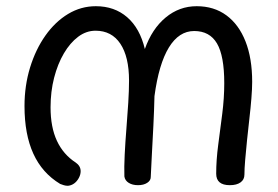

<svg xmlns="http://www.w3.org/2000/svg" viewBox="-20 -586 895 619"><path d="M143 -240Q143 -176 163.5 -132Q184 -88 224 -62Q240 -51 240 -34Q240 -23 234 -12Q228 -1 219 5.5Q210 12 199 13Q192 13 185.5 11Q179 9 174 7Q116 -28 87.5 -90.5Q59 -153 59 -244Q59 -310 77 -368.5Q95 -427 126.5 -471.5Q158 -516 199.5 -541Q241 -566 289 -566Q349 -566 390 -530.5Q431 -495 447 -428Q470 -493 514 -529.5Q558 -566 614 -566Q670 -566 710 -536.5Q750 -507 771.5 -452.5Q793 -398 793 -322Q793 -300 790.5 -269Q788 -238 784 -203.5Q780 -169 776.5 -134.5Q773 -100 770.5 -71Q768 -42 768 -23Q768 -7 755.5 2Q743 11 721 11Q677 11 677 -26Q677 -70 683.5 -119Q690 -168 696.5 -219Q703 -270 703 -318Q703 -406 679.5 -446Q656 -486 606 -486Q557 -486 524.5 -433Q492 -380 478 -276Q477 -232 474.5 -181Q472 -130 469.5 -85.5Q467 -41 466 -15Q466 -4 454.5 3.5Q443 11 425 11Q407 11 395 3.5Q383 -4 381 -17Q380 -47 382 -87.5Q384 -128 387.5 -171Q391 -214 393.5 -254.5Q396 -295 396 -326Q396 -403 368 -445Q340 -487 288 -487Q258 -487 232 -467.5Q206 -448 186 -414Q166 -380 154.5 -335.5Q143 -291 143 -240Z"/></svg>

Font: Playpen Sans Thai
Style: Regular
Weight: 400
Designer: Sirin Gunkloy, Laura Meseguer, Veronika Burian, José Scaglione
Foundry: TypeTogether
Version: Version 2.000